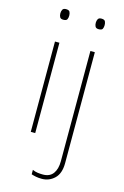

<svg xmlns="http://www.w3.org/2000/svg" viewBox="-142 -783 698 1084"><g transform="rotate(15 207.0 -240.5)"><path d="M103 -721Q121 -721 125.5 -711.5Q130 -702 130 -690Q130 -677 125.5 -668Q121 -659 103 -659Q88 -659 83 -668Q78 -677 78 -690Q78 -702 83 -711.5Q88 -721 103 -721ZM116 -528V0H90V-528ZM285 -690Q285 -702 290 -711.5Q295 -721 310 -721Q328 -721 332.5 -711.5Q337 -702 337 -690Q337 -677 332.5 -668Q328 -659 310 -659Q295 -659 290 -668Q285 -677 285 -690ZM218 240Q199 240 184 237Q169 234 157 230V204Q172 211 187.5 213Q203 215 218 215Q258 215 277.5 188.5Q297 162 297 116V-528H323V120Q323 181 292 210.5Q261 240 218 240Z"/></g></svg>

Font: Noto Sans Bengali UI Thin
Style: Regular
Weight: 100
Designer: Jelle Bosma - Monotype Design Team
Foundry: Monotype Imaging Inc.
Version: Version 2.003; ttfautohint (v1.8.4.7-5d5b)